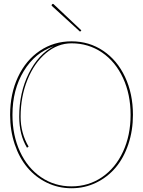

<svg xmlns="http://www.w3.org/2000/svg" viewBox="-20 -978 745 1000"><path d="M403.8 -819.8 397 -813 250.5 -946.8Q246.6 -950.7 251.5 -955.6Q255.9 -960 259.8 -955.6ZM128.9 -214.4 120.6 -208.5Q80.1 -276.4 80.1 -370.1Q80.1 -496.1 130.1 -596.2Q180.2 -696.3 260.3 -737.3Q162.6 -704.1 103.8 -607.7Q44.9 -511.2 44.9 -379.9Q44.9 -273.4 84.2 -188.2Q123.5 -103 193.8 -55.2Q264.2 -7.3 352.5 -7.3Q440.9 -7.3 511.2 -55.2Q581.5 -103 620.8 -188.2Q660.2 -273.4 660.2 -379.9Q660.2 -486.3 620.8 -571.5Q581.5 -656.7 511.2 -704.6Q440.9 -752.4 352.5 -752.4Q280.3 -752.4 219.2 -701.2Q158.2 -649.9 122.8 -562Q87.4 -474.1 87.4 -370.1Q87.4 -284.7 128.9 -214.4ZM32.7 -379.9Q32.7 -489.7 73.7 -577.1Q114.7 -664.6 187.7 -713.6Q260.7 -762.7 352.5 -762.7Q444.3 -762.7 517.3 -713.6Q590.3 -664.6 631.3 -577.1Q672.4 -489.7 672.4 -379.9Q672.4 -297.9 648.4 -226.6Q624.5 -155.3 582.3 -105.2Q540 -55.2 480.7 -26.4Q421.4 2.4 352.5 2.4Q283.7 2.4 224.4 -26.4Q165 -55.2 122.8 -105.2Q80.6 -155.3 56.6 -226.6Q32.7 -297.9 32.7 -379.9Z"/></svg>

Font: ZnikomitNo25
Style: Regular
Weight: 100
Designer: gluk
Foundry: gluk
Version: Version 0.56